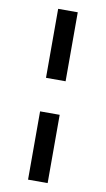

<svg xmlns="http://www.w3.org/2000/svg" viewBox="-94 -813 514 933"><g transform="rotate(10 163.0 -346.5)"><path d="M114.7 -262.2H211.4V74.7H114.7ZM114.7 -768.1H211.4V-427.7H114.7Z"/></g></svg>

Font: Monda Medium
Style: Regular
Weight: 500
Designer: Vernon Adams
Foundry: Vernon Adams
Version: Version 2.200